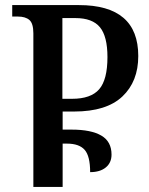

<svg xmlns="http://www.w3.org/2000/svg" viewBox="-20 -734 587 754"><path d="M111 -603Q111 -642 95.5 -655.5Q80 -669 50 -669H28V-714H290Q523 -714 523 -514Q523 -414 460.5 -355Q398 -296 271 -296H226V-225H261Q338 -225 378 -201.5Q418 -178 418 -127Q418 -95 395.5 -76.5Q373 -58 334 -58Q334 -121 312.5 -145.5Q291 -170 243 -170H226V0H111ZM263 -346Q337 -346 369.5 -383.5Q402 -421 402 -510Q402 -591 372.5 -627Q343 -663 276 -663H225V-346Z"/></svg>

Font: Noto Serif Georgian Medium Narrow
Style: Regular
Weight: 500
Width: 4
Designer: Monotype Design team
Foundry: Monotype Imaging Inc.
Version: Version 1.000